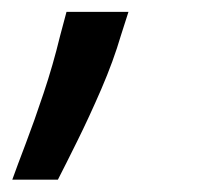

<svg xmlns="http://www.w3.org/2000/svg" viewBox="-31 -119 338 317"><path d="M181.1 -99.4 168.7 -60.7Q156.2 -18.1 136.2 28.2Q116.1 74.6 96.4 114.3Q76.7 154.1 64.6 177.6H-10.7Q-2.8 155.5 11.4 118.3Q25.6 81 41 34.8Q56.5 -11.4 68.2 -59.7L78.8 -99.4Z"/></svg>

Font: Inter UI Medium
Style: Italic
Weight: 500
Italic angle: 9.39999°
Designer: Rasmus Andersson
Foundry: rsms
Version: 3.2;8d6f07862